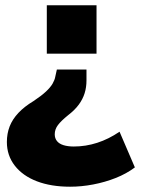

<svg xmlns="http://www.w3.org/2000/svg" viewBox="-20 -515 533 726"><path d="M245 191Q173 191 119.5 170.5Q66 150 36 111.5Q6 73 6 22Q6 -10 16.5 -37Q27 -64 49.5 -88Q72 -112 107 -133Q137 -153 154 -169Q171 -185 179 -199Q187 -213 189 -225L195 -252H307V-211Q307 -185 300 -162.5Q293 -140 278 -119.5Q263 -99 237 -79Q211 -58 199 -42Q187 -26 187 -7Q187 8 195.5 18.5Q204 29 220.5 34Q237 39 259 39Q304 39 347.5 25Q391 11 432 -17L490 118Q458 142 417.5 158Q377 174 332.5 182.5Q288 191 245 191ZM157 -312V-495H345V-312Z"/></svg>

Font: Nunito Sans 11pt Black
Style: Regular
Weight: 900
Version: Version 3.101;gftools[0.9.27]